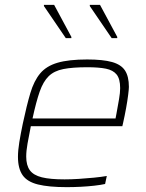

<svg xmlns="http://www.w3.org/2000/svg" viewBox="-20 -763 602 791"><path d="M255 8Q181 8 136.5 -3Q92 -14 73 -41.5Q54 -69 54 -117Q54 -143 59.5 -177Q65 -211 74 -254Q90 -329 105 -379.5Q120 -430 145.5 -460.5Q171 -491 217 -504.5Q263 -518 339 -518Q404 -518 441.5 -507.5Q479 -497 495 -472.5Q511 -448 511 -405Q511 -396 508 -372Q505 -348 499.5 -317.5Q494 -287 487 -256L484 -243H107Q99 -203 93.5 -172Q88 -141 88 -118Q88 -82 103 -61.5Q118 -41 152.5 -32.5Q187 -24 246 -24Q273 -24 304.5 -26Q336 -28 366.5 -31Q397 -34 420 -38L413 -5Q395 -1 368.5 2Q342 5 312.5 6.5Q283 8 255 8ZM114 -275H456L460 -296Q466 -329 470.5 -355Q475 -381 475 -400Q475 -438 460.5 -456Q446 -474 416.5 -480Q387 -486 340 -486Q279 -486 241 -478.5Q203 -471 180.5 -449Q158 -427 143.5 -385.5Q129 -344 114 -275ZM251 -606 161 -738V-743H203L274 -611V-606ZM440 -606 350 -738V-743H392L463 -611V-606Z"/></svg>

Font: Saira Thin
Style: Italic
Weight: 100
Italic angle: -12°
Designer: Hector Gatti with collaboration of the Omnibus-Type team
Foundry: Omnibus-Type
Version: Version 1.101